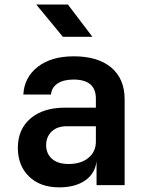

<svg xmlns="http://www.w3.org/2000/svg" viewBox="-20 -805 639 835"><path d="M253.4 -645 137.7 -785.2H275.4L381.8 -645ZM238.3 9.8Q154.3 9.8 106 -37.6Q57.6 -85 57.6 -162.1Q57.6 -242.2 112.3 -289.6Q167.5 -336.9 263.7 -336.9H397V-376Q397 -459 299.8 -459Q256.3 -459 230.5 -441.9Q204.6 -424.8 201.7 -394H81.5Q85.4 -468.3 144 -514.2Q202.6 -560.1 300.8 -560.1Q405.8 -560.1 463.9 -511.2Q522 -462.4 522 -373V0H399.9V-103Q393.1 -49.8 350.1 -20Q306.6 9.8 238.3 9.8ZM278.3 -91.8Q333 -91.8 365.2 -119.1Q397.5 -146 397 -190.9V-255.9H269.5Q228.5 -255.9 204.6 -232.9Q180.7 -210 180.7 -173.8Q180.7 -136.7 206.1 -114.3Q231.4 -91.8 278.3 -91.8Z"/></svg>

Font: UDEV Gothic 35
Style: Bold
Weight: 700
Version: v2.1.0; ttfautohint (v1.8.4.7-5d5b-dirty) -l 6 -r 45 -G 200 